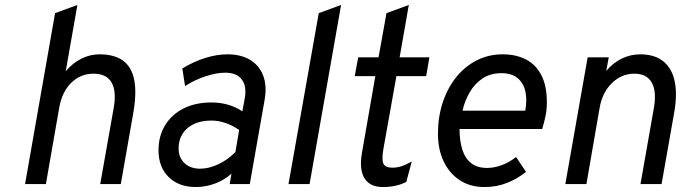

<svg xmlns="http://www.w3.org/2000/svg" viewBox="-20 -742 2763 774"><path d="M81 0 202 -689 292 -722 245 -455Q273 -488 308 -505.5Q343 -523 381 -523Q441 -523 476 -497.5Q511 -472 521.2 -419.2Q531.5 -366.5 517 -285L467 0H384L438 -305Q450.5 -374 429.8 -409.5Q409 -445 357 -445Q304.5 -445 267.2 -408.2Q230 -371.5 219 -309L165 0Z M769 12Q701 12 660 -28.2Q619 -68.5 619 -136Q619 -194 645.8 -237.5Q672.5 -281 720.5 -305Q768.5 -329 833 -329Q867.5 -329 899.5 -319.8Q931.5 -310.5 957 -293L966 -342Q976 -393 955.2 -421Q934.5 -449 888 -449Q853 -449 808.8 -434.5Q764.5 -420 726 -395L715 -466Q761 -494 807.8 -508.5Q854.5 -523 897 -523Q951.5 -523 988.5 -500.5Q1025.5 -478 1041 -437Q1056.5 -396 1047 -341L987 0H906L913 -42Q885.5 -16.5 847.2 -2.2Q809 12 769 12ZM787 -62Q822.5 -62 860.8 -80.2Q899 -98.5 929 -129L944 -218Q918.5 -236 889.5 -246Q860.5 -256 832 -256Q791.5 -256 762 -242.2Q732.5 -228.5 716.2 -203.2Q700 -178 700 -144Q700 -106.5 723.8 -84.2Q747.5 -62 787 -62Z M1143 0 1265 -689 1355 -722 1228 0Z M1523 12Q1471.5 12 1449.5 -23.2Q1427.5 -58.5 1439 -125L1493 -435H1410L1424 -511H1506L1538 -689L1628 -722L1591 -511H1711L1698 -435H1578L1526 -144Q1518 -99 1525.5 -82.5Q1533 -66 1562 -66Q1580 -66 1598 -71.8Q1616 -77.5 1640 -91L1618 -9Q1579 12 1523 12Z M1933.5 12Q1875 12 1833 -15.8Q1791 -43.5 1768.2 -92Q1745.5 -140.5 1745.5 -203Q1745.5 -270 1764.5 -328Q1783.5 -386 1818.2 -429.8Q1853 -473.5 1901 -498.2Q1949 -523 2006.5 -523Q2060 -523 2100 -502.5Q2140 -482 2162.2 -439.2Q2184.5 -396.5 2184.5 -330Q2184.5 -298.5 2178.8 -272Q2173 -245.5 2165.5 -222H1832.5Q1832.5 -174 1843.8 -138.8Q1855 -103.5 1879.5 -84.2Q1904 -65 1943.5 -65Q1971.5 -65 2001.5 -75.8Q2031.5 -86.5 2060.5 -109L2100.5 -49Q2066 -21.5 2024.2 -4.8Q1982.5 12 1933.5 12ZM1844.5 -296H2097.5Q2105.5 -340 2097.8 -374Q2090 -408 2066 -427.5Q2042 -447 2001.5 -447Q1957 -447 1925.2 -425.8Q1893.5 -404.5 1873.5 -370Q1853.5 -335.5 1844.5 -296Z M2259 0 2349 -511H2434L2424 -456Q2451 -488.5 2486.5 -505.8Q2522 -523 2561 -523Q2618 -523 2653 -495.5Q2688 -468 2699.5 -415.8Q2711 -363.5 2698 -289L2647 0H2562L2616 -307Q2627.5 -373 2607.5 -409Q2587.5 -445 2537 -445Q2485.5 -445 2446.5 -406.8Q2407.5 -368.5 2397 -306L2344 0Z"/></svg>

Font: Overpass
Style: Italic
Weight: 400
Italic angle: -10°
Designer: Delve Withrington, Dave Bailey, Thomas Jockin
Foundry: Delve Fonts LLC
Version: Version 4.000